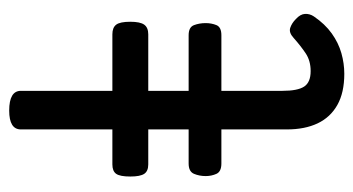

<svg xmlns="http://www.w3.org/2000/svg" viewBox="-200 -570 787 428"><g transform="rotate(-90 194.0 -356.5)"><path d="M243 17Q201 17 173.5 1.5Q146 -14 132.5 -42.5Q119 -71 119 -111V-420H41Q26 -420 20 -429Q14 -438 14 -460Q14 -483 20 -491.5Q26 -500 41 -500H119V-704Q119 -717 129.5 -723.5Q140 -730 161 -730Q183 -730 194 -723.5Q205 -717 205 -704V-500H331Q346 -500 352.5 -491.5Q359 -483 359 -460Q359 -438 352.5 -429Q346 -420 331 -420H205V-121Q205 -87 214.5 -72.5Q224 -58 249 -58Q272 -58 288.5 -69Q305 -80 323 -96Q335 -107 345.5 -103.5Q356 -100 365 -91Q376 -81 376.5 -70.5Q377 -60 371 -51Q354 -26 333 -11Q312 4 289 10.5Q266 17 243 17ZM43 -257Q25 -257 20 -268Q15 -279 15 -292Q15 -306 20 -318Q25 -330 43 -330H329Q347 -330 351.5 -318Q356 -306 356 -292Q356 -279 351.5 -268Q347 -257 329 -257Z"/></g></svg>

Font: Playwrite ES Deco
Style: Regular
Weight: 400
Designer: Veronika Burian, José Scaglione
Foundry: TypeTogether
Version: Version 1.002